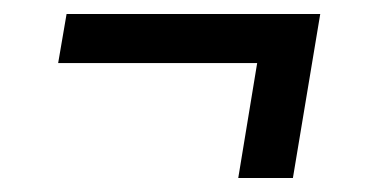

<svg xmlns="http://www.w3.org/2000/svg" viewBox="-20 -395 540 274"><path d="M398 -141H320L347 -305H63L75 -375H437Z"/></svg>

Font: Iosevka Gothic
Style: Italic
Weight: 400
Italic angle: -9°
Monospace: yes
Designer: Belleve Invis
Foundry: Belleve Invis
Version: Version 15.5.1; ttfautohint (v1.8.4)